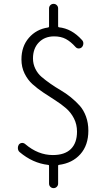

<svg xmlns="http://www.w3.org/2000/svg" viewBox="-20 -849 540 992"><path d="M403.3 -642.6Q411.1 -634.8 410.6 -624Q410.2 -613.3 403.3 -605.5Q396.5 -598.6 386.7 -598.6Q377 -598.6 370.1 -606.4Q345.7 -633.8 320.3 -647.5Q294.9 -661.1 259.8 -661.1Q210.9 -661.1 180.7 -629.9Q150.4 -598.6 150.4 -546.9Q150.4 -518.6 162.6 -493.7Q174.8 -468.8 194.8 -451.7Q214.8 -434.6 240.7 -416.5Q266.6 -398.4 293.5 -382.8Q320.3 -367.2 346.2 -346.2Q372.1 -325.2 392.1 -302.7Q412.1 -280.3 424.3 -247.1Q436.5 -213.9 436.5 -173.8Q436.5 -98.6 395 -52.2Q353.5 -5.9 284.2 2.9Q280.3 2.9 280.3 7.8V99.6Q280.3 109.4 273.4 116.2Q266.6 123 256.8 123Q247.1 123 240.2 116.2Q233.4 109.4 233.4 99.6V7.8Q233.4 2.9 228.5 2.9Q149.4 -5.9 81.1 -63.5Q72.3 -71.3 72.3 -85Q72.3 -93.8 77.1 -101.6Q83 -109.4 92.8 -110.4Q102.5 -111.3 110.4 -104.5Q176.8 -47.9 252.9 -47.9Q314.5 -47.9 346.2 -79.1Q377.9 -110.4 377.9 -168.9Q377.9 -206.1 362.3 -236.8Q346.7 -267.6 321.3 -289.6Q295.9 -311.5 265.1 -331.1Q234.4 -350.6 203.6 -371.1Q172.9 -391.6 147.9 -414.1Q123 -436.5 106.9 -469.2Q90.8 -502 90.8 -542Q90.8 -609.4 129.4 -653.8Q168 -698.2 228.5 -707Q233.4 -708 233.4 -711.9V-805.7Q233.4 -815.4 240.2 -822.3Q247.1 -829.1 256.8 -829.1Q266.6 -829.1 273.4 -822.3Q280.3 -815.4 280.3 -805.7V-712.9Q280.3 -709 284.2 -708Q350.6 -701.2 403.3 -642.6Z"/></svg>

Font: Gen Jyuu Gothic L Monospace Light
Style: Regular
Weight: 300
Designer: [Source Han Sans]
Ryoko NISHIZUKA  (kana & ideographs); Paul D. Hunt (Latin, Greek & Cyrillic); Wenlong ZHANG  (bopomofo
Version: Version 1.002.20150607